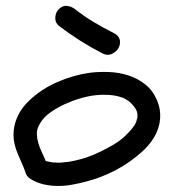

<svg xmlns="http://www.w3.org/2000/svg" viewBox="-20 -695 574 646"><path d="M282.2 -450.2Q313.5 -454.1 347.7 -452.6Q381.8 -451.2 413.1 -440.9Q444.3 -430.7 469.7 -410.2Q495.1 -389.6 508.8 -356.4Q518.6 -333 519 -309.1Q519.5 -285.2 512.2 -263.2Q504.9 -241.2 490.7 -221.2Q476.6 -201.2 458 -184.6Q418 -148.4 370.1 -123Q322.3 -97.7 269.5 -84Q247.1 -78.1 223.1 -73.7Q199.2 -69.3 174.8 -69.3Q150.4 -69.3 127 -74.7Q103.5 -80.1 83 -92.8Q68.4 -101.6 65.4 -116.2Q59.6 -132.8 52.7 -147.5Q45.9 -162.1 39.6 -177.7Q33.2 -193.4 29.3 -209Q25.4 -224.6 25.4 -241.2Q25.4 -274.4 39.6 -304.2Q53.7 -334 78.1 -356.4Q119.1 -395.5 172.9 -418.9Q226.6 -442.4 282.2 -450.2ZM392.6 -366.2Q366.2 -376 335.9 -376Q303.7 -377 271.5 -369.6Q239.3 -362.3 210 -349.6Q182.6 -338.9 153.8 -319.8Q125 -300.8 111.3 -273.4Q103.5 -258.8 104 -243.7Q104.5 -228.5 108.9 -213.4Q113.3 -198.2 120.6 -183.1Q127.9 -168 133.8 -153.3Q149.4 -149.4 153.3 -149.4Q155.3 -148.4 158.2 -148.4Q161.1 -148.4 163.1 -148.4Q182.6 -146.5 198.2 -149.4Q209 -149.4 225.6 -153.3Q251 -158.2 274.4 -166.5Q297.9 -174.8 317.4 -184.6Q339.8 -195.3 361.3 -208Q382.8 -220.7 397.5 -234.4Q407.2 -243.2 416 -252.9Q420.9 -257.8 422.9 -260.7Q427.7 -267.6 430.7 -271Q433.6 -274.4 435.5 -279.3Q439.5 -286.1 439.5 -290Q440.4 -292 440.9 -294.9Q441.4 -297.9 442.4 -299.8V-310.5Q441.4 -314.5 441.4 -316.4Q441.4 -318.4 440.4 -320.3Q437.5 -327.1 435.1 -330.6Q432.6 -334 429.7 -337.9Q430.7 -336.9 427.2 -340.8Q423.8 -344.7 422.9 -345.7L415 -353.5Q410.2 -356.4 404.3 -360.4Q398.4 -364.3 392.6 -366.2ZM232.4 -664.1Q263.7 -639.6 296.4 -620.1Q329.1 -600.6 364.3 -583Q380.9 -574.2 383.3 -559.6Q385.7 -544.9 377.9 -532.2Q370.1 -519.5 355.5 -513.2Q340.8 -506.8 324.2 -515.6Q248 -554.7 177.7 -608.4Q165 -619.1 166 -636.2Q167 -653.3 177.7 -664.1Q190.4 -676.8 205.1 -675.3Q219.7 -673.8 232.4 -664.1Z"/></svg>

Font: Schoolbell
Style: Regular
Weight: 400
Designer: Font Diner, Inc
Foundry: Font Diner, Inc
Version: Version 1.000